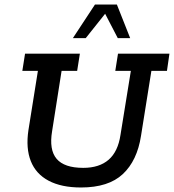

<svg xmlns="http://www.w3.org/2000/svg" viewBox="-20 -821 771 851"><path d="M339 10Q252 10 195.5 -20Q139 -50 116.5 -107Q94 -164 106 -244L148 -507H79L91 -583H334L322 -507H253L211 -240Q197 -157 231 -117Q265 -77 349 -77Q420 -77 461.5 -113Q503 -149 514 -223L560 -507H491L503 -583H731L720 -507H651L605 -219Q588 -109 524.5 -49.5Q461 10 339 10ZM303 -652 401 -801H498L557 -652H502L446 -760L360 -652Z"/></svg>

Font: Rokkitt Medium
Style: Italic
Weight: 500
Italic angle: -9°
Designer: Vernon Adams
Foundry: Vernon Adams
Version: Version 3.103